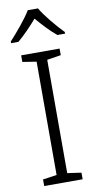

<svg xmlns="http://www.w3.org/2000/svg" viewBox="-103 -990 517 1033"><g transform="rotate(-10 155.5 -473.5)"><path d="M184 -947H128C103 -904 46 -837 9 -797V-788H49C85 -818 124 -859 156 -896C188 -859 226 -817 262 -788H304V-797C266 -836 208 -904 184 -947ZM261 0V-36L185 -47V-666L261 -678V-714H51V-678L127 -666V-47L51 -36V0Z"/></g></svg>

Font: Noto Sans Sinhala UI Light
Style: Regular
Weight: 300
Designer: Jelle Bosma - Monotype Design Team
Foundry: Monotype Imaging Inc.
Version: Version 2.006